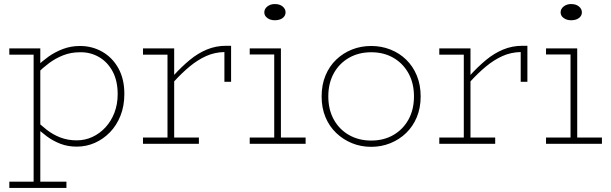

<svg xmlns="http://www.w3.org/2000/svg" viewBox="-20 -710 3019 948"><path d="M359 14Q315 14 278.5 0Q242 -14 211 -37Q180 -60 153 -87V-121Q180 -93 211 -69Q242 -45 278.5 -31Q315 -17 359 -17Q400 -17 436.5 -34Q473 -51 501 -81.5Q529 -112 545 -153.5Q561 -195 561 -245Q561 -311 536 -357.5Q511 -404 468.5 -428.5Q426 -453 375 -452Q330 -452 292 -437Q254 -422 222.5 -398.5Q191 -375 163 -347V-383Q187 -407 219 -430Q251 -453 290.5 -468Q330 -483 375 -483Q435 -483 485 -454.5Q535 -426 564.5 -373Q594 -320 594 -246Q594 -187 575 -139Q556 -91 523 -57Q490 -23 448 -4.5Q406 14 359 14ZM26 218V187H308V218ZM146 217V-471H179V217ZM26 -440V-471H179V-440Z M837 -305V-337Q877 -381 917 -414Q957 -447 1001.5 -465.5Q1046 -484 1097 -484H1121V-306H1088V-453Q1040 -452 998.5 -433.5Q957 -415 917.5 -382.5Q878 -350 837 -305ZM686 0V-31H962V0ZM807 0V-471H840V0ZM686 -440V-471H840V-440Z M1334 0V-471H1367V0ZM1213 0V-31H1489V0ZM1213 -441V-471H1367V-441ZM1337 -610Q1315 -610 1300 -621Q1285 -632 1285 -649Q1285 -666 1300 -678Q1315 -690 1337 -690Q1361 -690 1375.5 -678Q1390 -666 1390 -649Q1390 -632 1375.5 -621Q1361 -610 1337 -610Z M1813 15Q1762 15 1718 -3Q1674 -21 1640 -53.5Q1606 -86 1587 -131.5Q1568 -177 1568 -234Q1568 -291 1587 -337Q1606 -383 1640 -415.5Q1674 -448 1718 -465.5Q1762 -483 1813 -483Q1863 -483 1907.5 -465.5Q1952 -448 1985.5 -415.5Q2019 -383 2038 -337Q2057 -291 2057 -234Q2057 -177 2038 -131.5Q2019 -86 1985.5 -53.5Q1952 -21 1907.5 -3Q1863 15 1813 15ZM1813 -16Q1875 -16 1922.5 -43.5Q1970 -71 1997 -120Q2024 -169 2024 -234Q2024 -299 1997 -348Q1970 -397 1922.5 -424.5Q1875 -452 1813 -452Q1751 -452 1703 -424.5Q1655 -397 1628 -348Q1601 -299 1601 -234Q1601 -169 1628 -120Q1655 -71 1703 -43.5Q1751 -16 1813 -16Z M2300 -305V-337Q2340 -381 2380 -414Q2420 -447 2464.5 -465.5Q2509 -484 2560 -484H2584V-306H2551V-453Q2503 -452 2461.5 -433.5Q2420 -415 2380.5 -382.5Q2341 -350 2300 -305ZM2149 0V-31H2425V0ZM2270 0V-471H2303V0ZM2149 -440V-471H2303V-440Z M2797 0V-471H2830V0ZM2676 0V-31H2952V0ZM2676 -441V-471H2830V-441ZM2800 -610Q2778 -610 2763 -621Q2748 -632 2748 -649Q2748 -666 2763 -678Q2778 -690 2800 -690Q2824 -690 2838.5 -678Q2853 -666 2853 -649Q2853 -632 2838.5 -621Q2824 -610 2800 -610Z"/></svg>

Font: BioRhyme ExtraBold ExtraLight
Style: Regular
Weight: 250
Version: Version 1.600;gftools[0.9.33]